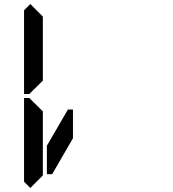

<svg xmlns="http://www.w3.org/2000/svg" viewBox="-20 -975 856 950"><path d="M130 -45 99 -76V-490H126L130 -485L192 -424V-218V-113V-107ZM130 -515 126 -510H99V-924L130 -955L192 -893V-887V-782V-576ZM341 -291 238 -113H212V-254L316 -433H341Z"/></svg>

Font: DSEG14 Classic
Style: Regular
Weight: 400
Designer: Keshikan(Twitter:@keshinomi_88pro)
Version: Version 0.46